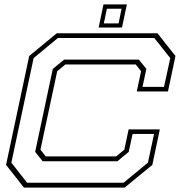

<svg xmlns="http://www.w3.org/2000/svg" viewBox="-20 -851 824 871"><path d="M88.5 0 7.5 -103 112.5 -597 237.5 -700H694.5L776 -597L742 -436H600.5L620 -528L596 -558.5H276.5L239.5 -528L163.5 -172L187.5 -141.5H507L544 -172L563.5 -264H705L671 -103L545.5 0ZM103 -22H540.5L651 -113L679 -243.5H581.5L564 -162L512.5 -119.5H173.5L139.5 -162L219.5 -538.5L271 -580.5H610L644 -538.5L626.5 -457H724L752.5 -587.5L680 -678.5H242.5L132.5 -587.5L31.5 -113ZM427.5 -726 449.5 -831H555.5L533.5 -726ZM451 -745H518L531.5 -811.5H465Z"/></svg>

Font: Tourney Expanded ExtraLight
Style: Italic
Weight: 200
Width: 7
Italic angle: -12°
Designer: Tyler Finck
Foundry: Etcetera Type Co
Version: Version 1.010; ttfautohint (v1.8.3)